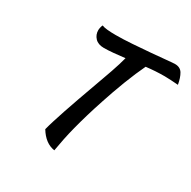

<svg xmlns="http://www.w3.org/2000/svg" viewBox="-179 -911 1160 1168"><g transform="rotate(30 401.0 -327.0)"><path d="M299 -606Q259 -606 237.5 -628.5Q216 -651 216 -683Q216 -691 218.5 -702Q221 -713 225 -721Q238 -715 263.5 -712.5Q289 -710 323 -710Q374 -710 438.5 -714.5Q503 -719 562 -724Q621 -729 666 -733.5Q711 -738 724 -738Q761 -738 777.5 -710.5Q794 -683 802 -637Q776 -639 750.5 -640.5Q725 -642 707 -642Q675 -642 642.5 -640Q610 -638 577 -634Q563 -605 546 -565.5Q529 -526 512.5 -483Q496 -440 481 -397.5Q466 -355 455 -321Q433 -255 416.5 -199Q400 -143 387.5 -94.5Q375 -46 366 -2Q357 42 350 84Q283 74 238 0Q246 -31 257.5 -67.5Q269 -104 284.5 -150.5Q300 -197 321 -256Q342 -315 369 -390Q379 -418 390 -448.5Q401 -479 411.5 -509Q422 -539 430.5 -567Q439 -595 445 -618Q403 -613 365.5 -609.5Q328 -606 299 -606Z"/></g></svg>

Font: Sweet Mavka Script
Style: Regular
Weight: 500
Designer: Pablo Impallari/Anastassiya Vishnevskaya
Foundry: Pablo Impallari/ Anastassiya Vishnevskaya
Version: Version 2.0/www.impallari.com/   behance.net/sweetcherry